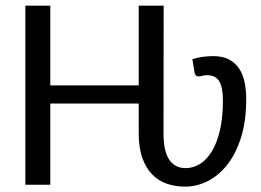

<svg xmlns="http://www.w3.org/2000/svg" viewBox="-20 -662 935 688"><path d="M565.9 -184.1Q565.9 -120.1 586.4 -89.8Q606.9 -59.6 645 -59.6Q672.4 -59.6 696.5 -74.5Q720.7 -89.4 739 -119.4Q757.3 -149.4 768.1 -195.1Q778.8 -240.7 778.8 -302.7Q778.8 -347.7 765.9 -370.1Q752.9 -392.6 722.2 -392.6Q712.4 -392.6 705.1 -390.4Q697.8 -388.2 692.9 -388.2Q678.7 -388.2 676.8 -403.8L669.4 -449.7Q687 -455.6 705.6 -458.3Q724.1 -460.9 743.7 -460.9Q778.8 -460.9 801.8 -448.2Q824.7 -435.5 838.1 -414.3Q851.6 -393.1 856.9 -365.2Q862.3 -337.4 862.3 -307.1Q862.3 -228.5 843.8 -169.7Q825.2 -110.8 794.4 -71.8Q763.7 -32.7 724.1 -12.9Q684.6 6.8 643.1 6.8Q608.9 6.8 578.6 -3.4Q548.3 -13.7 525.9 -36.4Q503.4 -59.1 490.2 -95.5Q477.1 -131.8 477.1 -184.1V-291H160.2V0H70.8V-641.6H160.2V-356H477.1V-641.6H566.4Z"/></svg>

Font: Carlito
Style: Regular
Weight: 400
Designer: Lukasz Dziedzic
Foundry: tyPoland Lukasz Dziedzic
Version: Version 1.103; Beta1; all basic design good, some composites